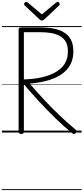

<svg xmlns="http://www.w3.org/2000/svg" viewBox="-20 -1382 871 2002"><path d="M202 14Q188 14 181 9Q174 4 174 -7V-1077Q174 -1087 181.5 -1091.5Q189 -1096 203 -1096H400Q516 -1096 592 -1070Q668 -1044 706.5 -989.5Q745 -935 745 -847Q745 -786 726.5 -737.5Q708 -689 674.5 -653.5Q641 -618 597.5 -592.5Q554 -567 503 -550.5Q452 -534 398 -524.5Q344 -515 290 -510Q361 -427 439 -343Q517 -259 600.5 -179.5Q684 -100 771 -28Q779 -22 779.5 -13Q780 -4 768 7Q759 16 750.5 15.5Q742 15 733 7Q643 -66 555.5 -151Q468 -236 386 -325.5Q304 -415 229 -503V-7Q229 4 223 9Q217 14 202 14ZM229 -554Q275 -555 321 -560Q367 -565 412 -575Q457 -585 498 -600.5Q539 -616 574 -638Q609 -660 634.5 -690Q660 -720 674 -759Q688 -798 688 -847Q688 -917 657 -960.5Q626 -1004 562.5 -1025Q499 -1046 402 -1046H229ZM580 -1362Q588 -1362 595.5 -1354.5Q603 -1347 603 -1338Q603 -1336 602 -1333Q601 -1330 597 -1326L442 -1180Q437 -1175 431.5 -1171.5Q426 -1168 417 -1168Q408 -1168 403 -1171.5Q398 -1175 392 -1180L237 -1326Q233 -1330 232 -1333.5Q231 -1337 231 -1339Q231 -1348 238.5 -1355Q246 -1362 254 -1362Q259 -1362 262.5 -1359.5Q266 -1357 271 -1354L417 -1232L563 -1354Q568 -1357 571.5 -1359.5Q575 -1362 580 -1362ZM0 590H831V600H0ZM0 -20H831V0H0ZM0 -505H831V-500H0ZM0 -1110H831V-1100H0Z"/></svg>

Font: Playwrite FR Moderne Guides
Style: Regular
Weight: 400
Designer: Veronika Burian, José Scaglione
Foundry: TypeTogether
Version: Version 1.003